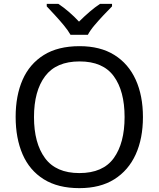

<svg xmlns="http://www.w3.org/2000/svg" viewBox="-20 -964 821 994"><path d="M720 -358Q720 -247 682.5 -164.5Q645 -82 572 -36Q499 10 391 10Q280 10 206.5 -36Q133 -82 97 -165Q61 -248 61 -359Q61 -469 97 -551Q133 -633 206.5 -679Q280 -725 392 -725Q499 -725 572 -679.5Q645 -634 682.5 -551.5Q720 -469 720 -358ZM156 -358Q156 -223 213 -145.5Q270 -68 391 -68Q513 -68 569 -145.5Q625 -223 625 -358Q625 -493 569 -569.5Q513 -646 392 -646Q271 -646 213.5 -569.5Q156 -493 156 -358ZM345 -784Q332 -807 310 -833.5Q288 -860 264 -886Q240 -912 222 -931V-944H282Q308 -927 336 -903Q364 -879 389 -852Q416 -879 444 -903Q472 -927 498 -944H560V-931Q541 -912 516.5 -886Q492 -860 469.5 -833.5Q447 -807 435 -784Z"/></svg>

Font: Noto IKEA Simplified Chinese
Style: Regular
Weight: 400
Designer: Monotype Design Team
Foundry: Monotype Imaging Inc.
Version: Version 1.100